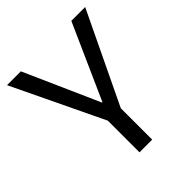

<svg xmlns="http://www.w3.org/2000/svg" viewBox="-193 -826 952 952"><g transform="rotate(-45 283.0 -350.0)"><path d="M9 -700H106L281 -306H284L460 -700H557L327 -220H239ZM238 -260H327V0H238Z"/></g></svg>

Font: Pathway Extreme 72pt Medium
Style: Regular
Weight: 500
Designer: Eduardo Rodriguez Tunni
Foundry: Eduardo Rodriguez Tunni
Version: Version 1.001;gftools[0.9.26]